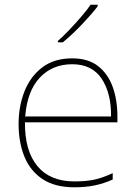

<svg xmlns="http://www.w3.org/2000/svg" viewBox="-20 -786 580 816"><path d="M287 -538Q355 -538 397 -505Q439 -472 459 -416.5Q479 -361 479 -291V-266H86Q85 -145 139 -80Q193 -15 296 -15Q344 -15 378.5 -22Q413 -29 459 -50V-23Q421 -6 382.5 2Q344 10 296 10Q213 10 160.5 -25Q108 -60 83.5 -121Q59 -182 59 -259Q59 -334 84 -397.5Q109 -461 159.5 -499.5Q210 -538 287 -538ZM287 -513Q203 -513 149.5 -456.5Q96 -400 87 -291H452Q453 -390 412 -451.5Q371 -513 287 -513ZM395 -759Q369 -725 328 -682Q287 -639 247 -606H226V-612Q249 -632 275.5 -660Q302 -688 326.5 -716.5Q351 -745 365 -766H395Z"/></svg>

Font: Noto Sans Devanagari Thin
Style: Regular
Weight: 100
Designer: Jelle Bosma - Monotype Design Team
Foundry: Monotype Imaging Inc.
Version: Version 2.004; ttfautohint (v1.8.4.7-5d5b)